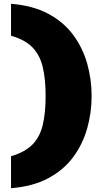

<svg xmlns="http://www.w3.org/2000/svg" viewBox="-20 -770 540 1010"><path d="M38 52Q112 30 151 -10Q190 -50 205 -113Q220 -176 220 -265Q220 -354 205 -417Q190 -480 151 -520.5Q112 -561 38 -582V-750Q152 -741 233 -698Q314 -655 364.5 -587Q415 -519 438.5 -436Q462 -353 462 -265Q462 -177 438.5 -94Q415 -11 364.5 57Q314 125 233 168Q152 211 38 220Z"/></svg>

Font: Georama ExtraExtended Black
Style: Regular
Weight: 900
Width: 8
Designer: Jean-Baptiste Levee
Foundry: Production Type
Version: Version 1.000